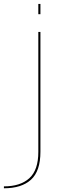

<svg xmlns="http://www.w3.org/2000/svg" viewBox="-104 -758 346 1007"><path d="M-83.5 229.5V219.5Q2.5 219.5 49.8 176.8Q97 134 97 38.5V-590.5H108V38Q108 139.5 58.5 184.5Q9 229.5 -83.5 229.5ZM97 -737.5H108V-683.5H97Z"/></svg>

Font: Anybody ExtraExpanded Thin
Style: Regular
Weight: 100
Width: 8
Designer: Tyler Finck
Foundry: Etcetera Type Company
Version: Version 1.010; ttfautohint (v1.8.3) -l 8 -r 50 -G 200 -x 14 